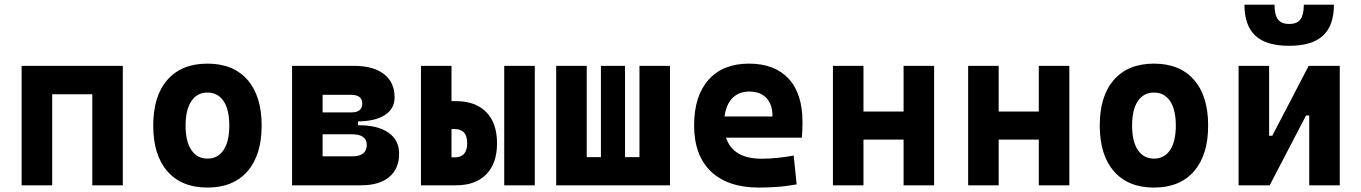

<svg xmlns="http://www.w3.org/2000/svg" viewBox="-20 -803 5899 832"><path d="M73.7 0V-517.6H512.2V0H379.9V-394.5H206.1V0Z M878.9 9.8Q767.1 9.8 705.6 -60.5Q644 -130.9 644 -258.8Q644 -387.2 705.6 -457.3Q767.1 -527.3 878.9 -527.3Q990.7 -527.3 1052.2 -457.3Q1113.8 -387.2 1113.8 -258.8Q1113.8 -130.9 1052.2 -60.5Q990.7 9.8 878.9 9.8ZM878.9 -115.7Q924.3 -115.7 949 -153.1Q973.6 -190.4 973.6 -258.8Q973.6 -327.6 949 -364.7Q924.3 -401.9 878.9 -401.9Q834 -401.9 809.1 -364.7Q784.2 -327.6 784.2 -258.8Q784.2 -190.4 809.1 -153.1Q834 -115.7 878.9 -115.7Z M1245.6 0V-517.6H1514.6Q1598.1 -517.6 1644 -481.9Q1689.9 -446.3 1689.9 -380.9Q1689.9 -332 1648.4 -304.9Q1606.9 -277.8 1531.7 -276.9V-260.3H1534.2Q1617.7 -260.3 1663.6 -228Q1709.5 -195.8 1709.5 -136.7Q1709.5 -71.8 1666.5 -35.9Q1623.5 0 1544.9 0ZM1501 -392.1H1377.9V-315.9H1502Q1549.8 -315.9 1549.8 -354Q1549.8 -392.1 1501 -392.1ZM1503.9 -221.2H1377.9V-125.5H1505.4Q1569.3 -125.5 1569.3 -175.3Q1569.3 -221.2 1503.9 -221.2Z M1804.2 0V-517.6H1936.5V-364.7H1956.1Q2040.5 -364.7 2087.2 -317.1Q2133.8 -269.5 2133.8 -182.1Q2133.8 -95.2 2087.2 -47.6Q2040.5 0 1956.1 0ZM2165 0V-517.6H2297.4V0ZM1950.7 -243.7H1936.5V-121.1H1950.7Q2004.4 -121.1 2004.4 -182.1Q2004.4 -243.7 1950.7 -243.7Z M2390.1 0V-517.6H2522.5V-122.1H2584V-517.6H2688.5V-122.1H2751V-517.6H2883.3V0Z M3268.6 9.8Q3134.3 9.8 3061 -59.8Q2987.8 -129.4 2987.8 -259.8Q2987.8 -386.7 3050 -457Q3112.3 -527.3 3225.6 -527.3Q3336.4 -527.3 3397 -462.4Q3457.5 -397.5 3457.5 -273.4Q3457.5 -238.3 3454.6 -206.5H3126Q3156.2 -115.2 3280.3 -115.2Q3315.4 -115.2 3349.6 -118.9Q3383.8 -122.6 3419.4 -128.9L3432.1 -3.9Q3382.3 4.9 3341.3 7.3Q3300.3 9.8 3268.6 9.8ZM3226.6 -406.2Q3181.6 -406.2 3154.1 -378.2Q3126.5 -350.1 3119.6 -298.3H3327.6Q3327.6 -350.6 3301 -378.4Q3274.4 -406.2 3226.6 -406.2Z M3589.4 0V-517.6H3721.7V-319.8H3895.5V-517.6H4027.8V0H3895.5V-198.2H3721.7V0Z M4175.3 0V-517.6H4307.6V-319.8H4481.4V-517.6H4613.8V0H4481.4V-198.2H4307.6V0Z M4980.5 9.8Q4868.7 9.8 4807.1 -60.5Q4745.6 -130.9 4745.6 -258.8Q4745.6 -387.2 4807.1 -457.3Q4868.7 -527.3 4980.5 -527.3Q5092.3 -527.3 5153.8 -457.3Q5215.3 -387.2 5215.3 -258.8Q5215.3 -130.9 5153.8 -60.5Q5092.3 9.8 4980.5 9.8ZM4980.5 -115.7Q5025.9 -115.7 5050.5 -153.1Q5075.2 -190.4 5075.2 -258.8Q5075.2 -327.6 5050.5 -364.7Q5025.9 -401.9 4980.5 -401.9Q4935.5 -401.9 4910.6 -364.7Q4885.7 -327.6 4885.7 -258.8Q4885.7 -190.4 4910.6 -153.1Q4935.5 -115.7 4980.5 -115.7Z M5347.2 0V-517.6H5479.5V-214.8H5493.2L5650.9 -517.6H5785.6V0H5653.3V-302.7H5639.6L5481.9 0ZM5566.4 -604.5Q5466.3 -604.5 5419.4 -648.7Q5372.6 -692.9 5372.6 -782.7H5502.9Q5502.9 -739.3 5517.6 -719.2Q5532.2 -699.2 5566.4 -699.2Q5601.6 -699.2 5615.7 -719.5Q5629.9 -739.7 5629.9 -782.7H5760.3Q5760.3 -692.4 5712.9 -648.4Q5665.5 -604.5 5566.4 -604.5Z"/></svg>

Font: Caskaydia Cove
Style: Bold
Weight: 700
Monospace: yes
Designer: Aaron Bell
Foundry: Saja Typeworks
Version: Version 4.300; ttfautohint (v1.8.3)